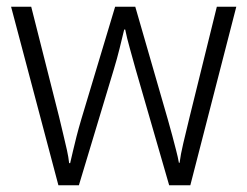

<svg xmlns="http://www.w3.org/2000/svg" viewBox="-20 -552 736 572"><path d="M384 -346Q375 -379 366.5 -409Q358 -439 353 -464H350Q344 -439 336.5 -408.5Q329 -378 319 -345L215 0H154L13 -532H73L156 -204Q163 -174 169 -149.5Q175 -125 179.5 -104.5Q184 -84 186 -66H189Q193 -83 197.5 -102.5Q202 -122 208 -145.5Q214 -169 222 -196L323 -532H383L480 -196Q487 -172 493 -149Q499 -126 504.5 -105Q510 -84 513 -67H515Q518 -91 526 -125Q534 -159 545 -204L626 -532H684L547 0H484Z"/></svg>

Font: Noto Sans Display Light
Style: Regular
Weight: 300
Designer: Monotype Design Team
Foundry: Monotype Imaging Inc.
Version: Version 2.003